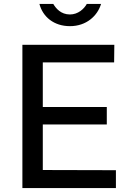

<svg xmlns="http://www.w3.org/2000/svg" viewBox="-20 -949 671 969"><path d="M490 -929H418C404 -904 374 -876 333 -876C287 -876 262 -907 249 -929H179C196 -864 252 -817 333 -817C416 -817 472 -869 490 -929ZM93 0H565V-90L196 -91V-321H519V-409H196V-634H556L557 -723H93Z"/></svg>

Font: United Sans Medium
Style: Regular
Weight: 500
Designer: Pablo Impallari, Rodrigo Fuenzalida (Modified by Dan O. Williams)
Version: Version 1.000;PS 001.000;hotconv 1.0.88;makeotf.lib2.5.64775